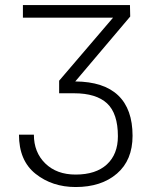

<svg xmlns="http://www.w3.org/2000/svg" viewBox="-20 -731 616 761"><path d="M428.2 -661.1H70.8V-710.9H495.1L496.1 -665.5L278.3 -408.2Q391.6 -407.2 448.5 -352.8Q505.4 -298.3 505.4 -192.9Q505.4 -96.2 443.6 -43Q381.8 10.3 279.8 10.3Q187 10.3 121.1 -42Q55.2 -94.2 55.2 -197.3H114.3Q114.3 -127.4 159.4 -83.3Q204.6 -39.1 279.8 -39.1Q359.9 -39.1 403.6 -79.3Q447.3 -119.6 447.3 -190.9Q447.3 -281.2 404.3 -321.3Q361.3 -361.3 273.4 -361.3H214.4V-411.1Z"/></svg>

Font: Franko
Style: Light
Weight: 300
Designer: Google
Version: Version 1.200310; 2013